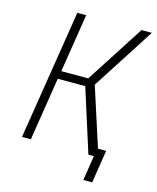

<svg xmlns="http://www.w3.org/2000/svg" viewBox="-127 -817 854 1045"><g transform="rotate(15 300.0 -295.0)"><path d="M61 0 177 -730H227L175 -401H327L539 -730H597L370 -377L477 -45H523L494 140H444L466 0H435L322 -356H167L111 0Z"/></g></svg>

Font: JetBrains Mono Thin
Style: Italic
Weight: 100
Italic angle: -9°
Monospace: yes
Designer: Philipp Nurullin, Konstantin Bulenkov
Foundry: JetBrains
Version: Version 2.305; ttfautohint (v1.8.4.7-5d5b)